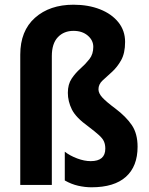

<svg xmlns="http://www.w3.org/2000/svg" viewBox="-20 -785 633 815"><path d="M511 -607Q511 -559 494 -529Q477 -499 454.5 -479Q432 -459 415 -443Q398 -427 398 -406Q398 -389 414.5 -371Q431 -353 470 -324Q515 -290 539.5 -254Q564 -218 564 -162Q564 -79 514.5 -34.5Q465 10 368 10Q341 10 312 3.5Q283 -3 255 -19V-141Q277 -124 307.5 -112.5Q338 -101 365 -101Q427 -101 427 -154Q427 -171 421.5 -184Q416 -197 400 -211.5Q384 -226 355 -248Q302 -286 285 -320.5Q268 -355 268 -391Q268 -427 284 -451Q300 -475 321.5 -494Q343 -513 359.5 -534Q376 -555 376 -586Q376 -614 352.5 -634Q329 -654 292 -654Q251 -654 225.5 -627Q200 -600 200 -547V0H66V-553Q66 -654 128.5 -709.5Q191 -765 292 -765Q355 -765 404.5 -745.5Q454 -726 482.5 -690.5Q511 -655 511 -607Z"/></svg>

Font: Noto Sans Gurmukhi Condensed
Style: Bold
Weight: 700
Width: 3
Designer: Jelle Bosma - Monotype Design Team
Foundry: Monotype Imaging Inc.
Version: Version 2.004; ttfautohint (v1.8.4.7-5d5b)